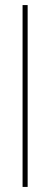

<svg xmlns="http://www.w3.org/2000/svg" viewBox="-20 -729 197 757"><path d="M69 -709H89V8H69Z"/></svg>

Font: TypoPRO Bebas Neue
Style: Regular
Weight: 300
Designer: Ryoichi Tsunekawa
Foundry: Ryoichi Tsunekawa
Version: Version 001.003